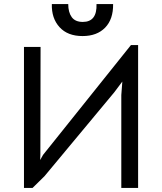

<svg xmlns="http://www.w3.org/2000/svg" viewBox="-20 -916 791 937"><path d="M654 1H572V-452L577 -518L538 -466L197 -56L139 1H97V-687H178L177 -163L176 -135L190 -160L619 -696H654ZM233 -896H313Q313 -856 330 -832.5Q347 -809 384 -809Q454 -809 451 -896H532Q533 -822 493 -781Q453 -740 383 -740Q310 -740 270.5 -783.5Q231 -827 233 -896Z"/></svg>

Font: Bellota Text
Style: Bold
Weight: 700
Designer: Kemie Guaida
Foundry: Kemie Guaida
Version: Version 4.001